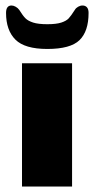

<svg xmlns="http://www.w3.org/2000/svg" viewBox="-20 -678 342 698"><path d="M60 -448H242V0H60ZM2 -631Q2 -658 22 -658Q29 -658 37 -653.5Q45 -649 50 -642Q63 -621 72.5 -611.5Q82 -602 100.5 -596Q119 -590 152 -590Q185 -590 203 -596Q221 -602 229.5 -611Q238 -620 252 -642Q256 -649 264 -653.5Q272 -658 280 -658Q290 -658 296 -651.5Q302 -645 302 -631Q302 -564 269 -532Q236 -500 152 -500Q70 -500 36 -534Q2 -568 2 -631Z"/></svg>

Font: Dashboard
Style: Regular
Weight: 400
Designer: jaiki
Version: Version 1.000